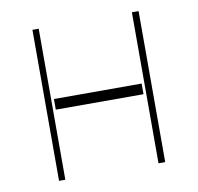

<svg xmlns="http://www.w3.org/2000/svg" viewBox="-66 -614 705 683"><g transform="rotate(-10 286.5 -272.5)"><path d="M477.3 -545.5V0H453.1V-545.5ZM116.5 -545.5V0H93.8V-545.5ZM443.2 -289.8V-251.4H126.4V-289.8Z"/></g></svg>

Font: Inter UI Thin
Style: Regular
Weight: 100
Designer: Rasmus Andersson
Foundry: rsms
Version: 3.2;8d6f07862